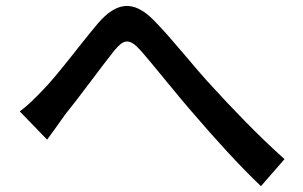

<svg xmlns="http://www.w3.org/2000/svg" viewBox="-20 -668 1040 660"><path d="M48 -285 142 -188C159 -211 182 -243 203 -273C251 -332 328 -438 372 -493C404 -532 423 -539 462 -496C509 -443 584 -347 648 -274C714 -197 803 -98 877 -28L958 -121C866 -203 772 -302 710 -370C648 -436 570 -537 507 -600C438 -669 380 -661 317 -588C256 -516 176 -407 125 -356C97 -327 75 -305 48 -285Z"/></svg>

Font: Noto Sans CJK SC Medium
Style: Regular
Weight: 500
Designer: Ryoko NISHIZUKA 西塚涼子 (kana, bopomofo & ideographs); Paul D. Hunt (Latin, Greek & Cyrillic); Sandoll Communications 산돌커뮤니
Foundry: Adobe
Version: Version 2.004;hotconv 1.0.118;makeotfexe 2.5.65603